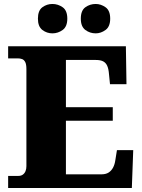

<svg xmlns="http://www.w3.org/2000/svg" viewBox="-20 -947 715 967"><path d="M21 0V-61H72Q86 -61 95 -67.5Q104 -74 108.5 -85Q113 -96 113 -110V-599Q113 -623 107 -634.5Q101 -646 91 -649.5Q81 -653 70 -653H21V-714H614L617 -523H534L529 -573Q527 -600 520 -615.5Q513 -631 499.5 -638Q486 -645 462 -645H312V-407H548V-339H312V-69H491Q513 -69 527 -78Q541 -87 549.5 -103Q558 -119 561 -141L569 -191H651L644 0ZM462 -779Q433 -779 410 -796Q387 -813 387 -853Q387 -894 410 -910.5Q433 -927 462 -927Q488 -927 511.5 -910.5Q535 -894 535 -853Q535 -813 511.5 -796Q488 -779 462 -779ZM244 -779Q216 -779 193.5 -796Q171 -813 171 -853Q171 -894 193.5 -910.5Q216 -927 244 -927Q272 -927 295.5 -910.5Q319 -894 319 -853Q319 -813 295.5 -796Q272 -779 244 -779Z"/></svg>

Font: Noto Serif Hebrew Black
Style: Regular
Weight: 900
Version: Version 2.003